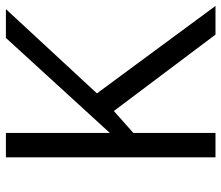

<svg xmlns="http://www.w3.org/2000/svg" viewBox="-70 -684 754 654"><g transform="rotate(-90 307.0 -357.0)"><path d="M315.9 -403.8 603 -713.9H504.9L181.2 -359.9V-713.9H98.1V0H181.2V-279.8L255.9 -346.2L516.1 0H613.8Z"/></g></svg>

Font: Open Sans
Style: Regular
Weight: 400
Foundry: Ascender Corporation
Version: Version 1.100;PS 001.100;hotconv 1.0.88;makeotf.lib2.5.64775